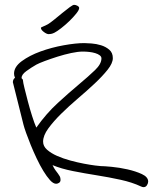

<svg xmlns="http://www.w3.org/2000/svg" viewBox="-20 -704 632 793"><path d="M592 46Q592 53 587 61Q582 69 573 69Q568 69 562 66Q526 49 478 38.5Q430 28 379.5 20Q329 12 281 2.5Q233 -7 197 -22Q203 -9 209 -1Q215 7 219.5 13Q224 19 227 24.5Q230 30 230 39Q230 47 224 51Q218 55 212 55Q200 55 186.5 40Q173 25 159 2Q145 -21 131.5 -49.5Q118 -78 107 -105Q96 -132 88 -154.5Q80 -177 77 -189L33 -365Q33 -368 34.5 -373Q36 -378 42 -383Q38 -391 38 -400Q38 -428 70 -451.5Q102 -475 147.5 -491.5Q193 -508 243 -517Q293 -526 328 -526Q338 -526 358 -524.5Q378 -523 397.5 -517Q417 -511 431.5 -498.5Q446 -486 446 -464Q446 -443 424.5 -416Q403 -389 371 -359Q339 -329 302 -297.5Q265 -266 233 -234.5Q201 -203 179.5 -173.5Q158 -144 158 -119Q158 -100 174.5 -85.5Q191 -71 216 -60Q241 -49 270.5 -41Q300 -33 326.5 -28Q353 -23 372.5 -20.5Q392 -18 396 -18Q409 -18 441 -15Q473 -12 506.5 -4.5Q540 3 566 15Q592 27 592 46ZM399 -463Q399 -470 392 -475.5Q385 -481 373.5 -484.5Q362 -488 348.5 -489.5Q335 -491 322 -491Q302 -491 274 -485Q246 -479 217.5 -470Q189 -461 165 -452Q141 -443 130 -437Q109 -425 89 -410.5Q69 -396 69 -382Q69 -380 72 -378Q75 -376 75 -371Q75 -365 81 -340.5Q87 -316 95 -285.5Q103 -255 112.5 -225Q122 -195 130 -177Q171 -235 218.5 -278.5Q266 -322 306 -355.5Q346 -389 372.5 -414.5Q399 -440 399 -463ZM307 -671Q307 -663 295 -648Q283 -633 266.5 -617Q250 -601 232.5 -587.5Q215 -574 205 -569Q197 -565 191 -564Q185 -563 181 -563Q173 -563 161 -572Q149 -581 149 -589Q149 -591 158 -594.5Q167 -598 178 -604Q188 -610 204.5 -623.5Q221 -637 237.5 -650.5Q254 -664 267.5 -674Q281 -684 286 -684Q293 -684 300 -680Q307 -676 307 -671Z"/></svg>

Font: Reenie Beanie
Style: Regular
Weight: 500
Designer: James Grieshaber
Foundry: James Grieshaber
Version: Version 1.000